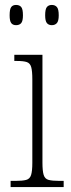

<svg xmlns="http://www.w3.org/2000/svg" viewBox="-20 -758 286 778"><path d="M23 0V-25H42Q71 -25 86 -29Q101 -33 106 -49Q111 -65 111 -98V-436Q111 -470 106.5 -486Q102 -502 88.5 -506.5Q75 -511 48 -511H38V-536H152V-99Q152 -65 157 -49Q162 -33 177 -29Q192 -25 222 -25H238V0ZM190 -656Q177 -656 170 -664.5Q163 -673 163 -696Q163 -721 170 -729.5Q177 -738 190 -738Q203 -738 210.5 -729.5Q218 -721 218 -696Q218 -673 210.5 -664.5Q203 -656 190 -656ZM45 -656Q32 -656 25.5 -664.5Q19 -673 19 -696Q19 -721 25.5 -729.5Q32 -738 45 -738Q59 -738 66 -729.5Q73 -721 73 -696Q73 -673 66 -664.5Q59 -656 45 -656Z"/></svg>

Font: Noto Serif Condensed ExtraLight
Style: Regular
Weight: 200
Width: 3
Designer: Monotype Design Team
Foundry: Monotype Imaging Inc.
Version: Version 2.013; ttfautohint (v1.8.4.7-5d5b)